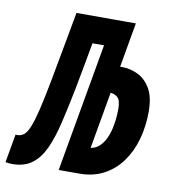

<svg xmlns="http://www.w3.org/2000/svg" viewBox="-101 -764 766 844"><g transform="rotate(10 282.5 -341.5)"><path d="M8.8 9.8Q2.4 9.8 -5.4 9Q-13.2 8.3 -21 6.8L1.5 -120.1Q4.4 -119.6 9.8 -119.6Q25.9 -119.6 38.8 -129.9Q51.8 -140.1 63.2 -168.2Q74.7 -196.3 87.2 -248Q99.6 -299.8 115.2 -382.3Q129.4 -456.5 144 -538.1Q158.7 -619.6 172.4 -693.4H391.1L366.7 -574.2H213.9L273.4 -617.7Q261.7 -558.6 249.8 -491.2Q237.8 -423.8 226.1 -364.3Q209 -277.8 192.6 -208.7Q176.3 -139.6 154.1 -90.8Q131.8 -42 97.2 -16.1Q62.5 9.8 8.8 9.8ZM243.2 0 249 -119.1H323.7Q352.1 -119.1 371.6 -135.3Q391.1 -151.4 403.3 -178.7Q415.5 -206.1 421.1 -240.2Q426.8 -274.4 426.8 -311Q426.8 -350.1 411.1 -362.3Q395.5 -374.5 373 -374.5Q363.8 -374.5 348.9 -373.8Q334 -373 323.7 -372.1L341.8 -485.8Q353 -489.3 373.8 -491.7Q394.5 -494.1 409.2 -494.1Q447.8 -494.1 482.2 -477.5Q516.6 -460.9 538.6 -423.1Q560.5 -385.3 560.5 -320.8Q560.5 -254.4 543.9 -196Q527.3 -137.7 495.1 -93.8Q462.9 -49.8 415.8 -24.9Q368.7 0 307.6 0ZM215.3 0 337.4 -693.4H437.5L322.8 -41.5L291 0Z"/></g></svg>

Font: Cascadia Mono NF
Style: Italic
Weight: 400
Italic angle: -10°
Monospace: yes
Designer: Aaron Bell
Foundry: Saja Typeworks
Version: Version 2404.023